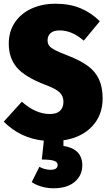

<svg xmlns="http://www.w3.org/2000/svg" viewBox="-25 -736 581 1029"><path d="M315 16V46Q416 62 416 150Q416 204 375.5 238.5Q335 273 262 273Q228 273 197.5 264Q167 255 145 240L186 158Q215 174 246 174Q284 174 284 148Q284 132 264 125.5Q244 119 199 119L210 18Q84 5 -5 -84L92 -191Q166 -125 242 -125Q280 -125 297.5 -143Q315 -161 315 -190Q315 -221 295 -240.5Q275 -260 219 -281Q109 -323 65.5 -374Q22 -425 22 -502Q22 -567 54.5 -615.5Q87 -664 144 -690Q201 -716 272 -716Q348 -716 406 -692Q464 -668 510 -622L424 -518Q361 -573 295 -573Q262 -573 246 -558.5Q230 -544 230 -520Q230 -502 239 -490.5Q248 -479 270 -467.5Q292 -456 339 -438Q406 -412 446 -382.5Q486 -353 505.5 -311Q525 -269 525 -208Q525 -119 469 -59Q413 1 315 16Z"/></svg>

Font: Fira Sans Condensed Black
Style: Regular
Weight: 900
Width: 3
Designer: Carrois Corporate & Edenspiekermann AG
Foundry: Carrois Corporate GbR & Edenspiekermann AG
Version: Version 4.203